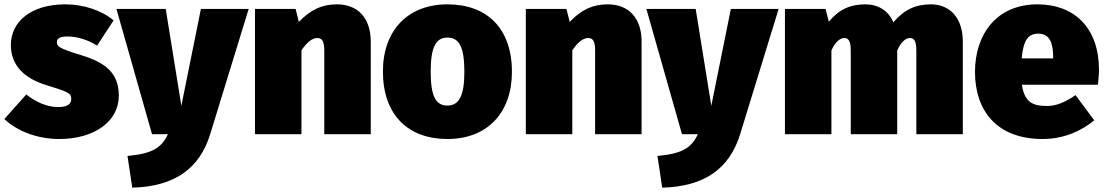

<svg xmlns="http://www.w3.org/2000/svg" viewBox="-25 -618 5096 884"><path d="M276 -598C114 -598 25 -515 25 -411C25 -319 84 -257 192 -225C292 -194 303 -189 303 -161C303 -137 281 -125 243 -125C190 -125 137 -150 96 -183L-5 -70C54 -14 147 22 248 22C408 22 522 -58 522 -177C522 -282 461 -329 352 -363C243 -396 237 -405 237 -424C237 -440 249 -450 285 -450C332 -450 381 -434 422 -408L498 -524C445 -569 362 -598 276 -598Z M1120 -577H900L810 -131L738 -577H511L675 0H748C718 65 672 90 562 100L584 246C778 241 894 159 943 -1Z M1526 -598C1457 -598 1404 -573 1351 -517L1336 -577H1149V0H1363V-386C1388 -424 1413 -443 1436 -443C1455 -443 1468 -432 1468 -387V0H1682V-426C1682 -536 1622 -598 1526 -598Z M2035 -598C1852 -598 1738 -477 1738 -289C1738 -89 1854 22 2035 22C2219 22 2332 -99 2332 -287C2332 -488 2217 -598 2035 -598ZM2035 -445C2089 -445 2113 -402 2113 -287C2113 -178 2089 -132 2035 -132C1981 -132 1958 -175 1958 -289C1958 -399 1981 -445 2035 -445Z M2773 -598C2704 -598 2651 -573 2598 -517L2583 -577H2396V0H2610V-386C2635 -424 2660 -443 2683 -443C2702 -443 2715 -432 2715 -387V0H2929V-426C2929 -536 2869 -598 2773 -598Z M3560 -577H3340L3250 -131L3178 -577H2951L3115 0H3188C3158 65 3112 90 3002 100L3024 246C3218 241 3334 159 3383 -1Z M4261 -598C4190 -598 4137 -573 4088 -515C4066 -569 4018 -598 3959 -598C3890 -598 3838 -575 3791 -518L3776 -577H3589V0H3803V-386C3820 -424 3842 -443 3863 -443C3879 -443 3892 -432 3892 -387V0H4106V-386C4123 -424 4144 -443 4165 -443C4181 -443 4194 -432 4194 -387V0H4408V-426C4408 -536 4348 -598 4261 -598Z M5035 -296C5035 -489 4922 -598 4752 -598C4560 -598 4464 -456 4464 -287C4464 -109 4564 22 4775 22C4876 22 4956 -17 5013 -64L4927 -180C4877 -146 4837 -130 4796 -130C4733 -130 4692 -145 4680 -228H5030C5032 -248 5035 -278 5035 -296ZM4824 -349H4679C4687 -437 4711 -463 4756 -463C4811 -463 4823 -415 4824 -356Z"/></svg>

Font: Glow Sans SC Normal Heavy
Style: Regular
Weight: 900
Designer: Ryoko NISHIZUKA (kana, bopomofo & ideographs); Paul D. Hunt (Latin, Greek & Cyrillic); Sandoll Communications, Soo-young
Version: Version 0.93